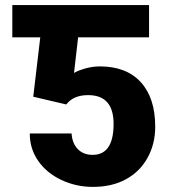

<svg xmlns="http://www.w3.org/2000/svg" viewBox="-20 -731 674 761"><path d="M111.8 -347.7 139.6 -583H28.8V-710.9H570.8V-583H289.6L273.4 -441.9Q291 -452.1 319.3 -460Q347.7 -467.8 375.5 -467.8Q481.4 -467.8 538.3 -405Q595.2 -342.3 595.2 -229Q595.2 -160.6 564.9 -105.7Q534.7 -50.8 479.2 -20.5Q423.8 9.8 348.1 9.8Q281.7 9.8 223.1 -17.8Q164.6 -45.4 131.1 -93.8Q97.7 -142.1 98.1 -202.1H263.7Q266.1 -163.1 288.3 -140.1Q310.5 -117.2 347.2 -117.2Q430.2 -117.2 430.2 -240.2Q430.2 -354 329.1 -354Q271 -354 242.7 -316.9Z"/></svg>

Font: Roboto Black
Style: Regular
Weight: 900
Designer: Google
Version: Version 2.134; 2016